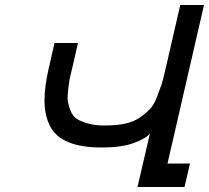

<svg xmlns="http://www.w3.org/2000/svg" viewBox="-20 -749 836 768"><path d="M388 -159Q303 -159 252 -181Q200 -203 179 -247Q158 -290 158 -346Q158 -404 175 -476L198 -577H292L269 -477Q259 -437 258 -429Q255 -412 252 -384Q249 -355 252 -340Q256 -321 263 -304Q272 -283 288 -273Q304 -263 332 -255Q361 -247 397 -247Q446 -247 478 -254Q515 -262 538 -278Q560 -293 578 -311Q595 -328 607 -359Q623 -401 627 -413Q632 -429 643 -477L701 -729H796L650 -95H740L718 -1H530L580 -216Q565 -195 515 -177Q466 -159 388 -159Z"/></svg>

Font: Miedinger
Style: Italic
Weight: 400
Italic angle: -13°
Version: Version 001.000